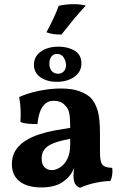

<svg xmlns="http://www.w3.org/2000/svg" viewBox="-20 -893 586 922"><path d="M364 9Q347 2 340 -11.5Q333 -25 333 -49Q333 -61 335 -77.5Q337 -94 342 -109L345 -112Q338 -86 325 -64.5Q312 -43 294 -29Q274 -11 245.5 -2Q217 7 178 7Q111 7 74 -22Q37 -51 37 -105Q37 -143 54.5 -170.5Q72 -198 102 -217Q132 -236 169 -248Q206 -260 244.5 -267Q283 -274 317 -279Q317 -308 315.5 -327.5Q314 -347 309.5 -360.5Q305 -374 295 -384Q284 -398 269.5 -403.5Q255 -409 239 -409Q211 -409 194.5 -392.5Q178 -376 170 -350Q162 -324 160 -297Q136 -297 115 -299Q94 -301 78 -307Q80 -334 79 -365Q78 -396 72 -427Q114 -446 168.5 -457Q223 -468 271 -468Q328 -468 363 -454.5Q398 -441 416 -423Q437 -401 448.5 -363.5Q460 -326 460 -256V-169Q460 -137 464 -119.5Q468 -102 480.5 -95Q493 -88 519 -87Q521 -71 519 -54.5Q517 -38 510 -24Q474 -23 435.5 -14.5Q397 -6 364 9ZM228 -76Q248 -76 269 -89.5Q290 -103 303.5 -130Q317 -157 317 -199V-226Q288 -221 262.5 -214Q237 -207 218.5 -196.5Q200 -186 190 -170.5Q180 -155 180 -132Q180 -102 194.5 -89Q209 -76 228 -76ZM252 -500Q207 -500 175 -521.5Q143 -543 143 -582Q143 -622 176.5 -645.5Q210 -669 261 -669Q306 -669 338.5 -649.5Q371 -630 371 -588Q371 -549 337.5 -524.5Q304 -500 252 -500ZM260 -539Q275 -539 286 -550Q297 -561 297 -581Q297 -598 286.5 -616Q276 -634 253 -634Q237 -634 227 -621.5Q217 -609 217 -587Q217 -566 228 -552.5Q239 -539 260 -539ZM275 -727Q253 -727 236 -729.5Q219 -732 203 -738Q220 -769 236 -803Q252 -837 262 -865Q279 -869 297.5 -871Q316 -873 334 -873Q367 -873 392 -866Q360 -832 332 -798Q304 -764 275 -727Z"/></svg>

Font: Vollkorn
Style: Bold
Weight: 700
Designer: Friedrich Althausen
Foundry: Friedrich Althausen
Version: Version 5.000